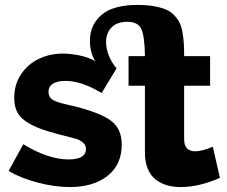

<svg xmlns="http://www.w3.org/2000/svg" viewBox="-20 -754 926 784"><path d="M877.9 -27.8Q793 9.8 717.8 9.8Q686.5 9.8 660.9 2.2Q635.3 -5.4 615 -21.5Q594.7 -37.6 583.3 -65.2Q571.8 -92.8 571.8 -129.9V-403.8H504.9V-524.9H571.8Q570.8 -606 557.1 -635.5Q543.5 -665 500 -665Q457.5 -665 435.3 -641.8Q413.1 -618.7 413.1 -583Q413.1 -553.7 425.8 -523.9Q438.5 -494.1 456.1 -475.1L395 -374Q313 -423.8 247.1 -423.8Q215.8 -423.8 197 -412.8Q178.2 -401.9 178.2 -378.9Q178.2 -366.2 184.1 -357.2Q189.9 -348.1 203.4 -342.3Q216.8 -336.4 231.2 -332.5Q245.6 -328.6 269.5 -323.2Q274.4 -322.3 276.9 -321.8Q388.2 -294.4 432.6 -261.5Q477.1 -228.5 477.1 -164.1Q477.1 -81.1 418.9 -35.6Q360.8 9.8 265.1 9.8Q202.1 9.8 131.8 -9Q61.5 -27.8 15.1 -56.2L75.2 -165Q177.2 -103 259.8 -103Q331.1 -103 331.1 -146Q331.1 -161.6 318.4 -172.1Q305.7 -182.6 292.2 -186.8Q278.8 -190.9 242.7 -199.7Q238.8 -200.7 236.8 -201.2Q234.9 -201.7 231.4 -202.6Q228 -203.6 225.1 -204.1Q172.9 -217.8 140.9 -230Q108.9 -242.2 84 -259.5Q59.1 -276.9 48.6 -299.8Q38.1 -322.8 38.1 -355Q38.1 -409.7 66.7 -451.7Q95.2 -493.7 140.1 -514.4Q185.1 -535.2 236.8 -535.2Q266.6 -535.2 303.7 -527.8Q340.8 -520.5 369.1 -503.9Q347.2 -540 347.2 -586.9Q347.2 -652.8 394.8 -693.4Q442.4 -733.9 541 -733.9Q578.1 -733.9 606.7 -729Q635.3 -724.1 655.3 -716.1Q675.3 -708 689.5 -693.6Q703.6 -679.2 711.9 -663.8Q720.2 -648.4 724.6 -624.8Q729 -601.1 730.5 -578.9Q731.9 -556.6 731.9 -524.9H837.9V-403.8H731.9V-185.1Q731.9 -136.2 777.8 -136.2Q804.7 -136.2 849.1 -154.8Z"/></svg>

Font: Rawline ExtraBold
Style: Regular
Weight: 800
Designer: Matt McInerney, Pablo Impallari, Rodrigo Fuenzalida
Foundry: Matt McInerney, Pablo Impallari, Rodrigo Fuenzalida
Version: Version 4.020;PS 004.020;hotconv 1.0.88;makeotf.lib2.5.64775